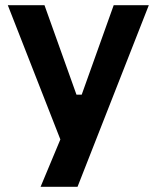

<svg xmlns="http://www.w3.org/2000/svg" viewBox="-20 -554 602 738"><path d="M212 -18 10 -534H151L274 -190H294L417 -534H552L278 164H136Z"/></svg>

Font: Mozilla Text BETA
Style: Bold
Weight: 700
Designer: Studio DRAMA
Foundry: Studio DRAMA
Version: Version 0.100